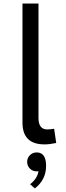

<svg xmlns="http://www.w3.org/2000/svg" viewBox="-20 -801 374 1084"><path d="M231.4 14.2Q106.9 14.2 106.9 -108.4V-781.2H197.3V-134.8Q197.3 -70.3 246.6 -70.3Q265.1 -70.3 285.6 -74.2L297.4 6.3Q259.8 14.2 231.4 14.2ZM176.8 262.7 149.9 239.3Q190.9 207 197.3 165.5Q192.4 166.5 187 166.5Q164.6 166.5 148.9 150.9Q133.3 135.3 133.3 112.8Q133.3 90.8 148.9 75.2Q164.6 59.6 187 59.6Q240.2 59.6 240.2 135.3Q240.2 213.9 176.8 262.7Z"/></svg>

Font: Cadman
Style: Regular
Weight: 400
Designer: Paul James MIller
Foundry: High-Logic / Made with FontCreator
Version: Version 2.114;March 28, 2021;FontCreator 13.0.0.2683 64-bit